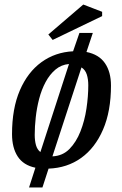

<svg xmlns="http://www.w3.org/2000/svg" viewBox="-20 -734 539 846"><path d="M108 92 136 5Q83 -6 58 -44.5Q33 -83 33 -143Q33 -256 67.5 -336Q102 -416 162.5 -460Q223 -504 302 -508L330 -589H389L361 -505Q416 -494 442.5 -455.5Q469 -417 469 -357Q469 -244 434 -163Q399 -82 337.5 -38Q276 6 194 9L167 92ZM158 -64 284 -452Q250 -449 224.5 -427.5Q199 -406 181 -372.5Q163 -339 152.5 -298.5Q142 -258 137.5 -217Q133 -176 133 -140Q133 -114 138.5 -94.5Q144 -75 158 -64ZM211 -45Q256 -47 286 -77.5Q316 -108 334.5 -155Q353 -202 361 -256Q369 -310 369 -358Q369 -385 362.5 -405.5Q356 -426 339 -437ZM212 -558 193 -582 347 -714 430 -682V-663Z"/></svg>

Font: Manuale Medium
Style: Italic
Weight: 500
Italic angle: -11°
Version: Version 1.002